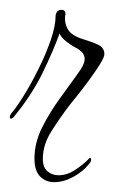

<svg xmlns="http://www.w3.org/2000/svg" viewBox="-27 -315 238 390"><path d="M92 41Q109 41 125 30.5Q141 20 151 10Q154 6 156 6Q158 6 158 9Q158 14 154 18Q141 34 121.5 44.5Q102 55 83 55Q66 55 54.5 43.5Q43 32 43 7Q43 -25 58.5 -56Q74 -87 96 -117Q118 -147 137 -174Q145 -187 145 -195Q145 -209 127 -218Q119 -222 108 -230.5Q97 -239 94 -247Q81 -211 59.5 -167Q38 -123 3 -80Q-1 -74 -5 -74Q-7 -74 -7 -77Q-7 -81 -3 -86Q8 -99 23 -123.5Q38 -148 52.5 -177.5Q67 -207 76.5 -235Q86 -263 86 -284Q88 -295 98 -295Q106 -295 106 -286Q105 -283 105 -277Q105 -268 109 -259Q113 -250 121 -245Q129 -239 144.5 -234.5Q160 -230 172.5 -224Q185 -218 185 -205Q185 -199 176 -184.5Q167 -170 154.5 -153Q142 -136 130.5 -121.5Q119 -107 114 -101Q95 -76 77.5 -48.5Q60 -21 60 8Q60 25 69.5 33Q79 41 92 41Z"/></svg>

Font: Fuggles
Style: Regular
Weight: 400
Designer: Rob Leuschke
Foundry: Robert E. Leuschke
Version: Version 1.100; ttfautohint (v1.8.3)